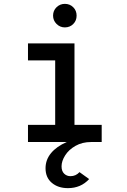

<svg xmlns="http://www.w3.org/2000/svg" viewBox="-20 -736 656 995"><path d="M255 -655Q255 -681 273 -698.5Q291 -716 316 -716Q342 -716 359.5 -698.5Q377 -681 377 -655Q377 -629 359.5 -611.5Q342 -594 316 -594Q291 -594 273 -612Q255 -630 255 -655ZM216 136Q216 92 244.5 57.5Q273 23 326 0H125V-89H266V-423H125V-511H366V-89H507V0H452Q406 0 371 20Q336 40 317.5 69.5Q299 99 299 126Q299 151 312.5 164Q326 177 345 177Q373 177 392 156L442 192Q399 239 332 239Q281 239 248.5 211.5Q216 184 216 136Z"/></svg>

Font: Overpass Mono Light
Style: Bold
Weight: 600
Monospace: yes
Designer: Delve Withrington, Dave Bailey
Foundry: Delve Fonts
Version: Version 1.000;DELV;Overpass